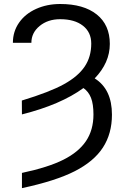

<svg xmlns="http://www.w3.org/2000/svg" viewBox="-20 -741 640 974"><path d="M90.8 -231Q233.4 -274.4 304.7 -314Q376 -353.5 409.4 -403.1Q442.9 -452.6 442.9 -520Q442.9 -577.6 400.6 -610.6Q358.4 -643.6 285.2 -643.6Q222.7 -643.6 180.9 -609.1Q139.2 -574.7 139.2 -523.9H45.4Q45.4 -581.1 76.7 -626Q107.9 -670.9 163.1 -695.8Q218.3 -720.7 285.2 -720.7Q404.3 -720.7 470.7 -667.7Q537.1 -614.7 537.1 -518.1Q537.1 -422.9 460.4 -343.3Q547.9 -288.6 547.9 -159.2Q547.9 -63 502 7.6Q456.1 78.1 359.4 127.4Q262.7 176.8 91.3 213.4V136.2Q224.6 107.9 301.5 69.3Q378.4 30.8 416.3 -25.4Q454.1 -81.5 454.1 -160.6Q454.1 -212.9 441.7 -244.6Q429.2 -276.4 403.3 -294.4Q287.6 -210 91.3 -160.6Z"/></svg>

Font: Roboto
Style: Regular
Weight: 400
Designer: Google
Version: Version 2.134; 2016; ttfautohint (v1.6)